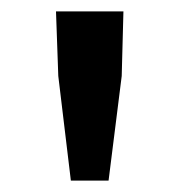

<svg xmlns="http://www.w3.org/2000/svg" viewBox="-20 -708 315 336"><path d="M104 -392 82 -575 78 -688H196L193 -575L170 -392Z"/></svg>

Font: Giro Sans Semibold
Style: Regular
Weight: 600
Designer: Paul D. Hunt
Foundry: Adobe Systems Incorporated
Version: Version 1.000;PS 1.0;hotconv 1.0.88;makeotf.lib2.5.647800